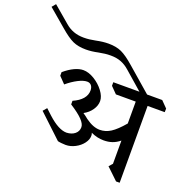

<svg xmlns="http://www.w3.org/2000/svg" viewBox="-347 -1448 1637 1656"><g transform="rotate(20 471.5 -620.0)"><path d="M928 -695V10H895L789 -91L818 -124V-337Q785 -310 750 -298Q715 -286 672 -286Q612 -286 555 -313Q560 -300 560 -289Q561 -253 534.5 -217.5Q508 -182 465 -159.5Q422 -137 378 -137Q361 -137 338 -139.5Q315 -142 305 -145L91 -346L121 -381L175 -331Q276 -239 349 -239Q396 -241 425 -265Q454 -289 454 -327Q454 -357 418 -394.5Q382 -432 304 -482V-515Q361 -540 390.5 -574.5Q420 -609 420 -651Q420 -680 406 -697Q392 -714 367 -714Q334 -714 286 -689.5Q238 -665 188 -623L131 -682V-715Q178 -755 222 -775.5Q266 -796 303 -796Q351 -796 404 -764Q457 -732 493 -684Q529 -636 529 -594Q529 -552 502 -512.5Q475 -473 429 -448Q456 -430 477 -412Q516 -384 548 -372Q580 -360 609 -360Q662 -360 709 -390Q756 -420 819 -494V-695H637L580 -753V-786H820L655 -930Q618 -963 576.5 -979Q535 -995 481 -995Q451 -995 428.5 -992Q406 -989 372 -983Q313 -970 260 -970Q190 -970 141 -992Q92 -1014 18 -1078L-143 -1215L-114 -1250L34 -1124Q70 -1092 112.5 -1076Q155 -1060 207 -1060Q237 -1060 260.5 -1063Q284 -1066 316 -1072Q377 -1085 429 -1085Q499 -1085 548.5 -1062.5Q598 -1040 671 -976L890 -786H1029L1086 -728L1085 -695Z"/></g></svg>

Font: Inknut Antiqua Light
Style: Regular
Weight: 300
Designer: Claus Eggers Sørensen
Foundry: Claus Eggers Sørensen
Version: Version 1.003; ttfautohint (v1.8.2) -l 8 -r 50 -G 200 -x 14 